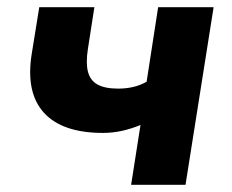

<svg xmlns="http://www.w3.org/2000/svg" viewBox="-20 -513 643 533"><path d="M344 0 370 -166Q343 -155 317.5 -149.5Q292 -144 266 -144Q153 -144 102 -200Q51 -256 68 -363L89 -493H242L224 -377Q218 -339 224 -314.5Q230 -290 250.5 -278.5Q271 -267 308 -267Q330 -267 349.5 -271.5Q369 -276 387 -286L419 -493H573L495 0Z"/></svg>

Font: Nunito Sans 11pt ExtraBold
Style: Italic
Weight: 800
Italic angle: -9°
Version: Version 3.101;gftools[0.9.27]